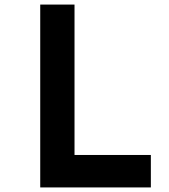

<svg xmlns="http://www.w3.org/2000/svg" viewBox="-20 -820 740 840"><path d="M156 0V-800H306V-142H640V0Z"/></svg>

Font: Martian Mono SemiExpanded SemiBold
Style: Regular
Weight: 600
Monospace: yes
Version: Version 0.930